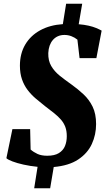

<svg xmlns="http://www.w3.org/2000/svg" viewBox="-20 -879 580 1022"><path d="M162 123 180 9Q140 5 105.2 -2.8Q70.5 -10.5 46.2 -19.8Q22 -29 14 -37L46 -191.5H140.5L143 -83Q159 -69 179.8 -59.5Q200.5 -50 231.5 -50Q270.5 -50 293.2 -64Q316 -78 325.8 -101.5Q335.5 -125 335.5 -154Q335.5 -182 327.8 -203Q320 -224 304.8 -241.8Q289.5 -259.5 268.2 -276.5Q247 -293.5 221 -313Q195.5 -333 171 -353.8Q146.5 -374.5 127.2 -399.8Q108 -425 97 -456.8Q86 -488.5 86 -529.5Q86 -593.5 114.2 -641.5Q142.5 -689.5 194 -717.8Q245.5 -746 314.5 -750.5L332 -859H417.5L399 -750Q429 -747.5 452 -742.2Q475 -737 492.2 -729.8Q509.5 -722.5 521 -716L493 -569.5H403.5L392 -668Q377 -680 359.5 -686.5Q342 -693 323 -693Q303.5 -693 288 -686Q272.5 -679 261.5 -666.2Q250.5 -653.5 244.2 -636Q238 -618.5 237 -596.5Q236 -556 252.8 -527.5Q269.5 -499 298 -476Q326.5 -453 359.5 -430Q394.5 -405 424.5 -377Q454.5 -349 473 -311.2Q491.5 -273.5 491.5 -218.5Q491.5 -162 468.8 -112.5Q446 -63 396.2 -30Q346.5 3 266 10L247 123Z"/></svg>

Font: Merriweather 24pt SemiCondensed Black
Style: Italic
Weight: 900
Width: 4
Italic angle: -7.8°
Designer: Eben Sorkin
Foundry: Eben Sorkin
Version: Version 2.101